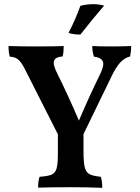

<svg xmlns="http://www.w3.org/2000/svg" viewBox="-20 -899 671 922"><path d="M610 -678Q610 -655 605 -628Q579 -622 557.5 -599Q536 -576 513 -527L381 -255V-173Q381 -119 387 -95.5Q393 -72 409 -63Q425 -54 464 -50Q471 -30 471 3Q399 0 320 0Q237 0 163 2Q163 -29 170 -50Q212 -53 229 -61Q246 -69 252 -91Q258 -113 258 -164V-254L99 -568Q83 -600 67.5 -613Q52 -626 27 -627Q21 -647 21 -678Q87 -676 143 -676Q252 -676 286 -678Q286 -649 281 -628Q258 -626 248 -618.5Q238 -611 238 -597Q238 -580 255 -546Q305 -446 359 -320Q408 -435 458 -537Q476 -573 476 -592Q476 -607 465 -615.5Q454 -624 431 -627Q423 -653 423 -678Q450 -676 522 -676Q560 -676 610 -678ZM309 -741Q342 -804 366 -871Q398 -879 427 -879Q454 -879 480 -872Q428 -812 366 -733Q332 -733 309 -741Z"/></svg>

Font: Vollkorn SC SemiBold
Style: Regular
Weight: 600
Designer: Friedrich Althausen
Foundry: Friedrich Althausen
Version: Version 4.015